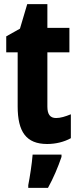

<svg xmlns="http://www.w3.org/2000/svg" viewBox="-20 -683 381 924"><path d="M250 -115C221 -115 208 -133 208 -170V-431H314V-549H208V-663H111L76 -545L10 -508V-431H65V-171C65 -49 106 10 207 10C248 10 289 0 321 -18V-133C294 -122 271 -115 250 -115ZM276 72V61H137C134 103 123 173 116 208V221H211C237 174 259 122 276 72Z"/></svg>

Font: Noto Sans Gujarati UI ExtraCondensed ExtraBold
Style: Regular
Weight: 800
Width: 2
Designer: Jelle Bosma - Monotype Design Team, Universal Thirst
Foundry: Monotype Imaging Inc.
Version: Version 2.106